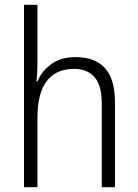

<svg xmlns="http://www.w3.org/2000/svg" viewBox="-20 -780 576 800"><path d="M136 -517Q136 -496 135 -478Q134 -460 132 -441H136Q154 -484 194 -513Q234 -542 295 -542Q376 -542 417.5 -496Q459 -450 459 -354V0H404V-348Q404 -424 374 -458.5Q344 -493 288 -493Q214 -493 175 -442.5Q136 -392 136 -289V0H80V-760H136Z"/></svg>

Font: Noto Sans Myanmar SemiCondensed Light
Style: Regular
Weight: 300
Width: 4
Designer: Monotype Design Team
Foundry: Monotype Imaging Inc.
Version: Version 2.107; ttfautohint (v1.8.4.7-5d5b)